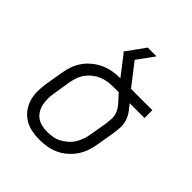

<svg xmlns="http://www.w3.org/2000/svg" viewBox="-203 -867 1006 1006"><g transform="rotate(45 300.0 -363.5)"><path d="M252 8Q221 8 192 2Q163 -4 139 -19Q115 -34 98 -57.5Q81 -81 73 -109Q65 -137 65.5 -167Q66 -197 71 -228L88 -328Q92 -354 102 -380.5Q112 -407 129 -430Q146 -453 169 -471Q192 -489 217.5 -500Q243 -511 270.5 -515.5Q298 -520 324 -520L241 -628H235L312 -735H377L309 -641L403 -520H561V-462H451Q465 -445 478.5 -427Q492 -409 499.5 -387Q507 -365 506.5 -340.5Q506 -316 502 -292L485 -192Q481 -165 472 -138.5Q463 -112 447 -88Q431 -64 408.5 -44.5Q386 -25 360 -13Q334 -1 306.5 3.5Q279 8 252 8ZM252 -50Q272 -50 292.5 -53.5Q313 -57 331.5 -67Q350 -77 366.5 -91.5Q383 -106 394 -124Q405 -142 412 -162Q419 -182 422 -202L439 -302Q441 -318 442 -334Q443 -350 439.5 -365Q436 -380 428 -393Q420 -406 410.5 -417.5Q401 -429 390 -440Q379 -451 370 -462H330Q310 -462 289.5 -459Q269 -456 249.5 -448Q230 -440 212.5 -426.5Q195 -413 182 -395.5Q169 -378 162 -358Q155 -338 151 -318L135 -218Q131 -197 131 -176.5Q131 -156 135 -136Q139 -116 149 -99Q159 -82 175 -70.5Q191 -59 211 -54.5Q231 -50 252 -50Z"/></g></svg>

Font: Iosevka HT Light Extended
Style: Italic
Weight: 300
Width: 7
Italic angle: -9°
Monospace: yes
Designer: Belleve Invis
Foundry: Belleve Invis
Version: Version 32.3.0; ttfautohint (v1.8.4)